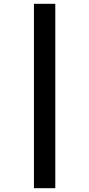

<svg xmlns="http://www.w3.org/2000/svg" viewBox="-20 -810 468 1007"><path d="M158 177V-790H270V177Z"/></svg>

Font: BDO Grotesk DemiBold
Style: Regular
Weight: 600
Designer: Deni Anggara
Foundry: Lokal Container
Version: Version 2.000